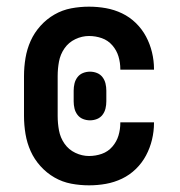

<svg xmlns="http://www.w3.org/2000/svg" viewBox="-20 -548 540 576"><path d="M247 8Q220 8 193.5 3Q167 -2 143.5 -15.5Q120 -29 101.5 -49.5Q83 -70 72 -94.5Q61 -119 56.5 -146Q52 -173 52 -200V-320Q52 -347 56.5 -374Q61 -401 72 -425.5Q83 -450 101.5 -470.5Q120 -491 143.5 -504.5Q167 -518 193.5 -523Q220 -528 247 -528Q273 -528 298 -523.5Q323 -519 346 -508Q369 -497 387.5 -479Q406 -461 418 -438.5Q430 -416 436 -391Q442 -366 442 -341V-339H341V-340Q341 -360 335.5 -378.5Q330 -397 317 -412Q304 -427 285.5 -433.5Q267 -440 247 -440Q226 -440 206 -430.5Q186 -421 173.5 -403Q161 -385 157 -363.5Q153 -342 153 -320V-200Q153 -178 157 -156.5Q161 -135 173.5 -117Q186 -99 206 -89.5Q226 -80 247 -80Q267 -80 285.5 -86.5Q304 -93 317 -108Q330 -123 335.5 -141.5Q341 -160 341 -180V-181H442V-179Q442 -154 436 -129Q430 -104 418 -81.5Q406 -59 387.5 -41Q369 -23 346 -12Q323 -1 298 3.5Q273 8 247 8ZM250 -187Q239 -187 229 -191Q219 -195 212.5 -203.5Q206 -212 203.5 -222.5Q201 -233 201 -244V-276Q201 -287 203.5 -297.5Q206 -308 212.5 -316.5Q219 -325 229 -329Q239 -333 250 -333Q261 -333 271 -329Q281 -325 287.5 -316.5Q294 -308 296.5 -297.5Q299 -287 299 -276V-244Q299 -233 296.5 -222.5Q294 -212 287.5 -203.5Q281 -195 271 -191Q261 -187 250 -187Z"/></svg>

Font: Iosevka SS18 Semibold
Style: Regular
Weight: 600
Monospace: yes
Designer: Belleve Invis
Foundry: Belleve Invis
Version: Version 25.1.1; ttfautohint (v1.8.4)